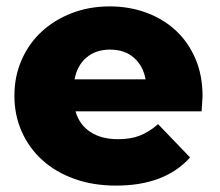

<svg xmlns="http://www.w3.org/2000/svg" viewBox="-20 -571 689 600"><path d="M610 -223H216Q228 -181 262.5 -158.5Q297 -136 349 -136Q388 -136 416.5 -147Q445 -158 474 -183L574 -79Q495 9 343 9Q271 9 212.5 -12Q154 -33 112.5 -70.5Q71 -108 48 -159.5Q25 -211 25 -272Q25 -332 47.5 -383.5Q70 -435 110 -472Q150 -509 204.5 -530Q259 -551 323 -551Q384 -551 437 -531.5Q490 -512 529 -476Q568 -440 590.5 -388Q613 -336 613 -270Q613 -268 610 -223ZM213 -323H435Q427 -366 398 -391Q369 -416 324 -416Q279 -416 250 -391Q221 -366 213 -323Z"/></svg>

Font: CMG Sans ExtraBold
Style: Regular
Weight: 800
Designer: Julieta Ulanovsky
Foundry: Julieta Ulanovsky
Version: Version 7.200